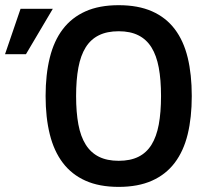

<svg xmlns="http://www.w3.org/2000/svg" viewBox="-20 -710 813 744"><path d="M723.1 -337.9Q723.1 -254.9 707.3 -189.7Q691.4 -124.5 657 -79.1Q622.6 -33.7 568.8 -9.8Q515.1 14.2 439.9 14.2Q364.7 14.2 311.3 -9.8Q257.8 -33.7 223.4 -79.1Q189 -124.5 172.9 -189.7Q156.7 -254.9 156.7 -337.9Q156.7 -420.9 172.9 -486.3Q189 -551.8 223.4 -596.9Q257.8 -642.1 311.3 -666Q364.7 -689.9 439.9 -689.9Q515.1 -689.9 568.8 -666.3Q622.6 -642.6 657 -597.4Q691.4 -552.2 707.3 -486.8Q723.1 -421.4 723.1 -337.9ZM604 -337.9Q604 -400.9 595.2 -448Q586.4 -495.1 566.9 -526.4Q547.4 -557.6 516.1 -573.2Q484.9 -588.9 439.9 -588.9Q394.5 -588.9 363 -573.2Q331.5 -557.6 312 -526.4Q292.5 -495.1 283.7 -448Q274.9 -400.9 274.9 -337.9Q274.9 -274.9 283.7 -227.8Q292.5 -180.7 312.3 -149.4Q332 -118.2 363.5 -102.5Q395 -86.9 439.9 -86.9Q484.9 -86.9 516.1 -102.3Q547.4 -117.7 566.9 -148.9Q586.4 -180.2 595.2 -227.3Q604 -274.4 604 -337.9ZM184.6 -675.8 80.6 -500H-0.5L59.6 -675.8Z"/></svg>

Font: Clear Sans Medium
Style: Regular
Weight: 500
Foundry: Intel Corporation
Version: Version 1.00